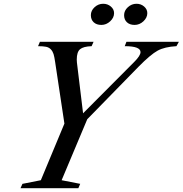

<svg xmlns="http://www.w3.org/2000/svg" viewBox="-20 -990 961 1010"><path d="M392.1 0H87.9L98.1 -22.9L194.8 -42L318.8 -339.8L270 -664.1Q266.1 -691.4 261.7 -705.6Q257.3 -719.7 247.6 -730.2Q237.8 -740.7 222.4 -743.9Q207 -747.1 180.2 -747.1L189.9 -770H472.2L461.9 -747.1Q418.5 -745.6 401.1 -731Q383.8 -716.3 383.8 -676.8Q383.8 -665 387.2 -640.1L417 -394L686 -664.1Q719.2 -697.3 719.2 -715.8Q719.2 -747.1 636.2 -747.1L645 -770H920.9L908.2 -747.1Q846.2 -743.7 809.3 -723.6Q772.5 -703.6 708 -638.2L439 -362.8L304.2 -42L401.9 -22.9ZM522.9 -970.2Q545.9 -970.2 563 -955.8Q580.1 -941.4 580.1 -920.9Q580.1 -897 559.6 -877.9Q539.1 -858.9 513.2 -858.9Q487.8 -858.9 472.9 -872.8Q458 -886.7 458 -910.2Q458 -934.1 477.5 -952.1Q497.1 -970.2 522.9 -970.2ZM698.2 -970.2Q721.2 -970.2 738 -955.8Q754.9 -941.4 754.9 -920.9Q754.9 -897 734.4 -877.9Q713.9 -858.9 688 -858.9Q662.6 -858.9 647.7 -872.8Q632.8 -886.7 632.8 -910.2Q632.8 -934.1 652.6 -952.1Q672.4 -970.2 698.2 -970.2Z"/></svg>

Font: Libre Caslon Text
Style: Italic
Weight: 400
Italic angle: -25°
Designer: Pablo Impallari, Rodrigo Fuenzalida
Foundry: Pablo Impallari, Rodrigo Fuenzalida
Version: Version 1.002